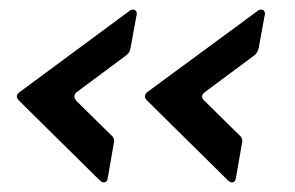

<svg xmlns="http://www.w3.org/2000/svg" viewBox="-20 -475 614 400"><path d="M205 -107Q204 -95 196 -95Q192 -95 186 -101L20 -265Q15 -270 15 -274Q15 -279 22 -284L248 -451Q252 -455 257 -455Q262 -455 264 -451Q266 -447 264 -441L252 -375Q251 -369 248.5 -365.5Q246 -362 242 -359L141 -284Q135 -280 135 -274Q135 -269 140 -264L211 -194Q220 -187 217 -176ZM472 -107Q471 -95 463 -95Q459 -95 453 -101L287 -265Q282 -270 282 -274Q282 -280 288 -284L515 -451Q519 -455 524 -455Q529 -455 531 -451Q533 -447 531 -441L519 -375Q517 -365 509 -359L408 -284Q401 -279 401 -274Q401 -269 407 -264L478 -194Q487 -187 484 -176Z"/></svg>

Font: Open Sauce Two SemiBold Italic
Style: Regular
Weight: 600
Italic angle: -10°
Designer: Alfredo Marco Pradil
Foundry: Creative Sauce Fz LLC
Version: Version 1.477